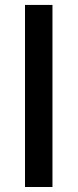

<svg xmlns="http://www.w3.org/2000/svg" viewBox="-20 -747 310 767"><path d="M189.6 -727.3V0H79.9V-727.3Z"/></svg>

Font: Inter UI Medium
Style: Regular
Weight: 500
Designer: Rasmus Andersson
Foundry: rsms
Version: 3.2;8d6f07862